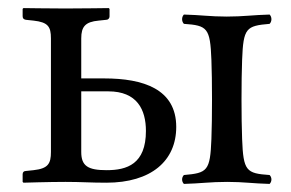

<svg xmlns="http://www.w3.org/2000/svg" viewBox="-20 -450 721 475"><path d="M106 -74C106 -45 99 -33 63 -29L44 -27C39 -27 36 -24 36 -19V0L38 2C38 2 101 0 142 0C181 0 204 2 243 2C354 2 416 -52 416 -136C416 -230 334 -256 238 -256H181V-355C181 -384 191 -396 224 -399L243 -401C247 -401 251 -404 251 -410V-428L249 -430C249 -430 181 -429 142 -429C106 -429 38 -430 38 -430L36 -428V-410C36 -404 39 -402 44 -401L63 -399C99 -395 106 -384 106 -355ZM579 -302C582 -381 589 -386 647 -391C653 -397 653 -408 647 -414C607 -413 582 -409 541 -409C500 -409 476 -413 435 -414C429 -408 429 -397 435 -391C493 -387 500 -381 503 -302C505 -252 505 -156 503 -106C500 -27 493 -22 435 -17C429 -11 429 -1 435 5C475 4 500 0 542 0C583 0 606 4 647 5C653 -1 653 -11 647 -17C589 -21 582 -27 579 -106C577 -156 577 -252 579 -302ZM341 -126C341 -44 294 -29 244 -29C198 -29 181 -39 181 -74V-224H248C319 -224 341 -179 341 -126Z"/></svg>

Font: Libertinus Serif Display
Style: Regular
Weight: 400
Designer: Philipp H. Poll, Khaled Hosny
Foundry: Caleb Maclennan
Version: Version 7.050;RELEASE